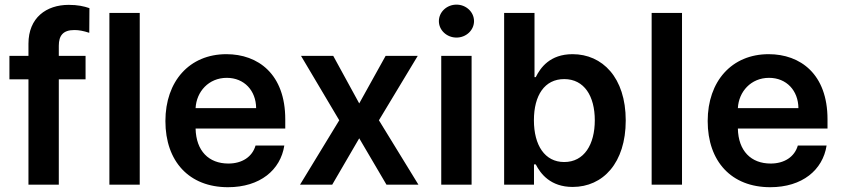

<svg xmlns="http://www.w3.org/2000/svg" viewBox="-20 -782 3567 813"><path d="M342.3 -545.5H229V-588.4C229 -631 246.8 -654.8 294.7 -654.8C315 -654.8 332.4 -651.3 358 -643.1L358.7 -747.5C334.9 -755.7 308.6 -761.4 271 -761.4C176.1 -761.4 100.5 -707 100.5 -596.9V-545.5H19.9V-446H100.5V0H229V-446H342.3Z M571.7 -727.3H443.2V0H571.7Z M945.3 10.7C1081.3 10.7 1168 -62.5 1183.9 -165.8H1062.1C1048.3 -117.9 1005.3 -89.5 947.1 -89.5C864 -89.5 810.4 -142.8 808.2 -237.6H1187.9V-277C1187.9 -468.4 1072.8 -552.6 938.6 -552.6C782.3 -552.6 680.4 -437.9 680.4 -269.5C680.4 -98.4 780.9 10.7 945.3 10.7ZM808.2 -324.2C811.8 -393.8 863.6 -452.4 940.3 -452.4C1014.2 -452.4 1063.9 -398.4 1064.6 -324.2Z M1391 -545.5H1254.6L1416.5 -272.7L1250.4 0H1386.7L1501.1 -196.4L1616.5 0H1751.8L1584.5 -272.7L1748.9 -545.5H1612.9L1501.1 -344.1Z M1848.4 0H1976.9V-545.5H1848.4ZM1838.4 -692.5C1838.4 -654.1 1871.8 -622.9 1913 -622.9C1953.8 -622.9 1987.2 -654.1 1987.2 -692.5C1987.2 -731.2 1953.8 -762.4 1913 -762.4C1871.8 -762.4 1838.4 -731.2 1838.4 -692.5Z M2114.7 0H2241.1V-85.9H2248.6C2268.8 -46.2 2311.1 9.6 2404.8 9.6C2533.4 9.6 2629.6 -92.3 2629.6 -272C2629.6 -453.8 2530.5 -552.6 2404.5 -552.6C2308.2 -552.6 2268.1 -494.7 2248.6 -455.3H2243.3V-727.3H2114.7ZM2240.8 -272.7C2240.8 -378.6 2286.2 -447.1 2369 -447.1C2454.5 -447.1 2498.6 -374.3 2498.6 -272.7C2498.6 -170.5 2453.8 -95.9 2369 -95.9C2286.9 -95.9 2240.8 -166.9 2240.8 -272.7Z M2867.9 -727.3H2739.3V0H2867.9Z M3241.5 10.7C3377.5 10.7 3464.1 -62.5 3480.1 -165.8H3358.3C3344.5 -117.9 3301.5 -89.5 3243.3 -89.5C3160.2 -89.5 3106.5 -142.8 3104.4 -237.6H3484V-277C3484 -468.4 3369 -552.6 3234.7 -552.6C3078.5 -552.6 2976.6 -437.9 2976.6 -269.5C2976.6 -98.4 3077.1 10.7 3241.5 10.7ZM3104.4 -324.2C3108 -393.8 3159.8 -452.4 3236.5 -452.4C3310.4 -452.4 3360.1 -398.4 3360.8 -324.2Z"/></svg>

Font: Margiela Sans Semi Bold
Style: Regular
Weight: 600
Designer: Stefan Endress, Andreas Faust
Version: Version 1.100;FEAKit 1.0